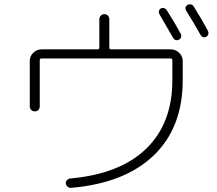

<svg xmlns="http://www.w3.org/2000/svg" viewBox="-20 -860 1040 922"><path d="M781.2 -810.5Q815.4 -757.8 847.7 -698.2Q851.6 -690.4 849.6 -682.1Q847.7 -673.8 839.8 -669.9Q822.3 -661.1 811.5 -677.7Q771.5 -748 746.1 -791Q741.2 -797.9 743.2 -806.6Q745.1 -815.4 752 -819.3Q759.8 -823.2 768.1 -820.8Q776.4 -818.4 781.2 -810.5ZM910.2 -829.1Q955.1 -756.8 978.5 -711.9Q982.4 -704.1 980.5 -696.3Q978.5 -688.5 970.7 -683.6Q953.1 -674.8 942.4 -693.4Q909.2 -752.9 874 -808.6Q864.3 -825.2 880.9 -836.9Q888.7 -840.8 897 -838.9Q905.3 -836.9 910.2 -829.1ZM123 -348.6V-567.4Q123 -590.8 140.1 -606.9Q157.2 -623 179.7 -623H448.2Q457 -623 457 -631.8V-767.6Q457 -777.3 463.9 -784.7Q470.7 -792 481 -792Q491.2 -792 498 -785.2Q504.9 -778.3 504.9 -767.6V-631.8Q504.9 -623 513.7 -623H799.8Q823.2 -623 840.3 -606.4Q857.4 -589.8 857.4 -567.4V-474.6Q857.4 -248 718.8 -114.3Q580.1 19.5 322.3 42Q312.5 43 305.2 37.1Q297.9 31.2 295.9 21.5Q294.9 12.7 301.3 5.4Q307.6 -2 317.4 -2.9Q556.6 -24.4 682.1 -146Q807.6 -267.6 807.6 -474.6V-571.3Q807.6 -579.1 799.8 -579.1H178.7Q170.9 -579.1 170.9 -571.3V-348.6Q170.9 -338.9 164.1 -332Q157.2 -325.2 147 -325.2Q136.7 -325.2 129.9 -332Q123 -338.9 123 -348.6Z"/></svg>

Font: Rounded Mgen+ 1mn light
Style: Regular
Weight: 200
Designer: [Source Han Sans]
Ryoko NISHIZUKA  (kana & ideographs); Paul D. Hunt (Latin, Greek & Cyrillic); Wenlong ZHANG  (bopomofo
Version: Version 1.059.20150602